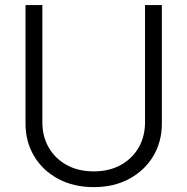

<svg xmlns="http://www.w3.org/2000/svg" viewBox="-20 -748 760 779"><path d="M360.4 11.2Q278.3 11.2 215.8 -22.5Q153.3 -56.2 118.4 -114.5Q83.5 -172.9 83.5 -247.1V-727.5H151.9V-252Q151.9 -194.3 177.7 -149.4Q203.6 -104.5 250.5 -78.6Q297.4 -52.7 360.4 -52.7Q423.3 -52.7 470 -78.6Q516.6 -104.5 542.5 -149.4Q568.4 -194.3 568.4 -252V-727.5H636.7V-247.1Q636.7 -172.9 601.8 -114.5Q566.9 -56.2 504.6 -22.5Q442.4 11.2 360.4 11.2Z"/></svg>

Font: Inter 20pt Light
Style: Regular
Weight: 300
Version: Version 4.001;git-66647c0bb